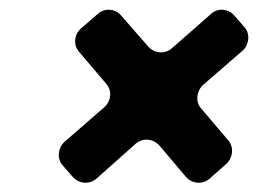

<svg xmlns="http://www.w3.org/2000/svg" viewBox="-20 -528 550 402"><path d="M405 -350 488 -422C502 -435 504 -457 492 -471L471 -495C459 -510 436 -512 422 -499L340 -427C325 -414 303 -416 290 -431L234 -495C222 -510 199 -512 185 -499L149 -468C135 -455 133 -433 146 -419L202 -353C215 -339 213 -317 199 -304L115 -231C101 -218 99 -196 111 -182L132 -158C145 -143 167 -141 182 -154L264 -227C279 -240 301 -238 314 -223L369 -158C382 -143 404 -141 419 -154L454 -185C468 -198 470 -220 458 -234L401 -301C389 -315 391 -337 405 -350Z"/></svg>

Font: Trueno
Style: RoundBdIt
Weight: 700
Designer: Julieta Ulanovsky, Jasper
Foundry: Julieta Ulanovsky, Cannot Into Space Fonts
Version: Version 3.001